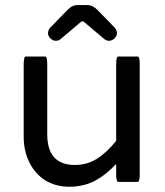

<svg xmlns="http://www.w3.org/2000/svg" viewBox="-20 -709 635 740"><path d="M165 -581.1Q165 -591.8 172.9 -601.6L239.3 -669.9Q257.8 -689.5 279.3 -689.5H316.4Q337.9 -689.5 356.4 -669.9L422.9 -601.6Q430.7 -591.8 430.7 -581.1Q430.7 -570.3 421.4 -561Q412.1 -551.8 400.4 -551.8Q389.6 -551.8 381.8 -558.6L305.7 -623Q302.7 -627 297.9 -627Q293.9 -627 290 -623L213.9 -558.6Q206.1 -551.8 195.3 -551.8Q183.6 -551.8 174.3 -561Q165 -570.3 165 -581.1ZM153.3 -14.6Q114.3 -40 92.8 -84Q71.3 -127.9 71.3 -181.6V-459Q71.3 -491.2 79.1 -491.2H154.3Q162.1 -491.2 162.1 -459V-191.4Q162.1 -73.2 268.6 -73.2Q315.4 -73.2 353 -96.7Q390.6 -120.1 427.7 -166V-459Q427.7 -491.2 435.5 -491.2Q435.5 -491.2 510.7 -491.2Q518.6 -491.2 518.6 -459V-40Q518.6 -7.8 510.7 -7.8Q510.7 -7.8 435.5 -7.8Q427.7 -7.8 427.7 -40V-77.1Q387.7 -34.2 344.7 -11.7Q301.8 10.7 247.1 10.7Q194.3 10.7 153.3 -14.6Z"/></svg>

Font: YuPearl-Regular
Style: Regular
Weight: 400
Designer: Max Yao
Foundry: Max-Everyday
Version: Version 1.011; ttfautohint (v1.8.3)